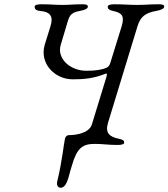

<svg xmlns="http://www.w3.org/2000/svg" viewBox="-20 -673 788 898"><path d="M264 205C283 205 292 182 299 162C305 139 311 119 316 102C340 19 366 0 423 0C465 0 481 5 531 5C547 5 561 2 561 -6C561 -15 556 -20 536 -24C492 -33 471 -51 485 -98L623 -550C637 -597 662 -613 711 -622C734 -626 748 -633 748 -642C748 -650 740 -653 724 -653C674 -653 662 -650 622 -650C580 -650 564 -653 514 -653C498 -653 484 -650 484 -642C484 -633 488 -626 508 -622C552 -613 563 -597 549 -550L496 -379C493 -369 488 -361 480 -357C458 -347 430 -342 384 -342C308 -342 245 -399 264 -463L290 -550C304 -597 305 -613 354 -622C377 -626 391 -633 391 -642C391 -650 383 -653 367 -653C317 -653 310 -650 273 -650C234 -650 222 -653 172 -653C156 -653 142 -650 142 -642C142 -633 146 -624 166 -622C215 -618 231 -597 216 -550L189 -463C164 -376 236 -302 320 -302C373 -302 418 -306 473 -328C474 -329 476 -329 477 -329C480 -329 481 -325 478 -314L410 -92C397 -48 331 -41 303 -41C292 -41 286 -33 284 -25C278 0 271 80 248 174C244 190 248 205 264 205Z"/></svg>

Font: EB Garamond
Style: Italic
Weight: 400
Italic angle: -17.2°
Designer: Georg Duffner and Octavio Pardo
Foundry: Georg Duffner
Version: Version 1.000;PS 001.000;hotconv 1.0.88;makeotf.lib2.5.64775